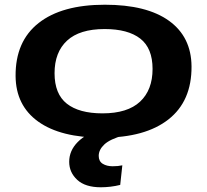

<svg xmlns="http://www.w3.org/2000/svg" viewBox="-20 -573 876 813"><path d="M413 10Q237 10 142 -58Q47 -126 46 -251Q45 -398 143.5 -475.5Q242 -553 424 -553Q601 -553 695.5 -485Q790 -417 791 -292Q792 -145 693.5 -67.5Q595 10 413 10ZM414 -93Q520 -93 573 -142.5Q626 -192 626 -281Q626 -369 574 -409.5Q522 -450 423 -450Q317 -450 264 -401Q211 -352 211 -263Q211 -175 263 -134Q315 -93 414 -93ZM408 -25 504 0Q446 16 422 38.5Q398 61 398 87Q398 110 415 120.5Q432 131 457 131Q470 131 479 130Q488 129 498 127L489 210Q469 215 448 217.5Q427 220 407 220Q341 220 307 188.5Q273 157 273 112Q273 65 309 28.5Q345 -8 408 -25Z"/></svg>

Font: Georama Extra Expanded SemiBold
Style: Italic
Weight: 600
Width: 8
Italic angle: -9°
Designer: Jean-Baptiste Levee
Foundry: Production Type
Version: Version 1.000